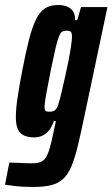

<svg xmlns="http://www.w3.org/2000/svg" viewBox="-56 -538 447 763"><path d="M76 205Q57 205 36.5 204Q16 203 -2.5 200.5Q-21 198 -36 196L-19 108Q-5 108 12 109Q29 110 45 110.5Q61 111 70 111Q92 111 105 106Q118 101 126.5 87.5Q135 74 142 49.5Q149 25 157 -14Q159 -25 161.5 -35.5Q164 -46 166 -57H158Q150 -33 137.5 -18.5Q125 -4 110.5 2Q96 8 81 8Q56 8 39.5 0.5Q23 -7 15 -24.5Q7 -42 7 -72Q7 -104 13.5 -148.5Q20 -193 32 -255Q46 -329 59 -379.5Q72 -430 87 -460.5Q102 -491 122.5 -504.5Q143 -518 173 -518Q199 -518 214 -510.5Q229 -503 236 -490Q243 -477 242 -458H251L266 -510H371L277 -65Q263 2 251.5 48.5Q240 95 226.5 126Q213 157 194 174Q175 191 146.5 198Q118 205 76 205ZM141 -94Q150 -94 156.5 -96.5Q163 -99 168.5 -107Q174 -115 178 -131Q182 -143 188 -169Q194 -195 201.5 -227.5Q209 -260 215.5 -293Q222 -326 226 -352.5Q230 -379 230 -392Q230 -407 225.5 -411.5Q221 -416 208 -416Q198 -416 191.5 -412.5Q185 -409 178.5 -393.5Q172 -378 164.5 -345.5Q157 -313 145 -255Q133 -195 127 -160.5Q121 -126 121 -115Q121 -105 123 -100.5Q125 -96 130 -95Q135 -94 141 -94Z"/></svg>

Font: Saira UltraCondensed ExtraBold
Style: Italic
Weight: 800
Width: 1
Italic angle: -12°
Designer: Hector Gatti with collaboration of the Omnibus-Type team
Foundry: Omnibus-Type
Version: Version 1.101